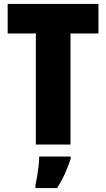

<svg xmlns="http://www.w3.org/2000/svg" viewBox="-20 -734 539 975"><path d="M338 0H162V-564H19V-714H480V-564H338ZM339 72Q326 112 309.5 148.5Q293 185 270 221H160V207Q164 189 168.5 162Q173 135 176 108Q179 81 179 61H339Z"/></svg>

Font: Noto Sans Lao Looped Condensed Black
Style: Regular
Weight: 900
Width: 3
Designer: Mark Frömberg, Ben Mitchell
Foundry: The Fontpad Ltd
Version: Version 1.002; ttfautohint (v1.8.4.7-5d5b)